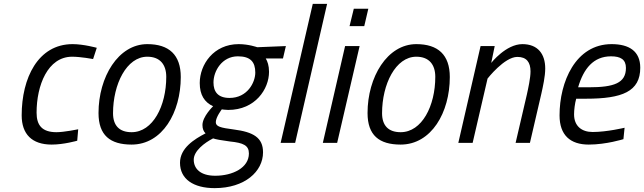

<svg xmlns="http://www.w3.org/2000/svg" viewBox="-20 -738 3328 992"><path d="M355 -510C176 -510 92 -334 92 -142C92 -45 145 9 247 9C310 9 379 -11 379 -11L384 -70C384 -70 311 -55 272 -55C197 -55 169 -91 169 -156C169 -296 226 -445 353 -445C396 -445 461 -433 461 -433L480 -491C480 -491 412 -510 355 -510Z M660 -55C596 -55 564 -90 564 -153C564 -303 634 -445 741 -445C808 -445 839 -403 839 -341C839 -191 770 -55 660 -55ZM741 -510C591 -510 489 -340 489 -154C489 -39 549 9 660 9C819 9 914 -157 914 -340C914 -455 853 -510 741 -510Z M1166 -232C1105 -232 1083 -265 1083 -312C1083 -371 1127 -447 1209 -447C1274 -447 1299 -418 1299 -363C1299 -312 1258 -232 1166 -232ZM1168 -7C1237 0 1266 13 1266 55C1266 129 1182 170 1092 170C1016 170 981 134 981 87C981 42 1036 0 1081 -23C1095 -18 1123 -13 1168 -7ZM1089 234C1245 234 1339 148 1339 49C1339 -27 1289 -56 1188 -69C1119 -78 1095 -84 1095 -107C1095 -133 1126 -173 1126 -173C1126 -173 1145 -170 1159 -170C1299 -170 1370 -278 1370 -367C1370 -399 1362 -421 1353 -436H1442L1457 -500L1309 -494C1309 -494 1265 -510 1213 -510C1084 -510 1012 -405 1012 -309C1012 -248 1036 -210 1081 -189C1081 -189 1026 -136 1026 -92C1026 -72 1032 -59 1042 -49C984 -19 910 27 910 103C910 187 979 234 1089 234Z M1505 0 1670 -718H1596L1430 0Z M1862 -603 1883 -693H1808L1786 -603ZM1722 0 1838 -500H1763L1648 0Z M2050 -55C1986 -55 1954 -90 1954 -153C1954 -303 2024 -445 2131 -445C2198 -445 2229 -403 2229 -341C2229 -191 2160 -55 2050 -55ZM2131 -510C1981 -510 1879 -340 1879 -154C1879 -39 1939 9 2050 9C2209 9 2304 -157 2304 -340C2304 -455 2243 -510 2131 -510Z M2499 -332C2499 -332 2586 -444 2653 -444C2701 -444 2721 -416 2721 -369C2721 -335 2709 -281 2702 -249L2644 0H2718L2777 -254C2785 -290 2797 -343 2797 -384C2797 -459 2759 -510 2679 -510C2594 -510 2518 -413 2518 -413L2536 -500H2463L2348 0H2422Z M2967 -287C2995 -383 3046 -447 3137 -447C3186 -447 3214 -431 3214 -387C3214 -309 3153 -287 3022 -287H2967ZM3042 -56C2985 -56 2946 -87 2946 -147C2946 -170 2950 -203 2957 -228H3008C3195 -228 3288 -265 3288 -388C3288 -474 3230 -510 3140 -510C2953 -510 2871 -314 2871 -142C2871 -40 2926 9 3022 9C3112 9 3201 -19 3201 -19L3207 -78C3207 -78 3116 -56 3042 -56Z"/></svg>

Font: RazerF5
Style: Italic
Weight: 400
Foundry: Razer Inc.
Version: Version 2